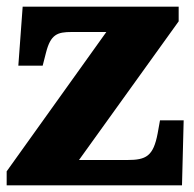

<svg xmlns="http://www.w3.org/2000/svg" viewBox="-20 -556 582 576"><path d="M0 0H526L531 -195H460L453 -156C440 -87 418 -76 362 -76H217L516 -492V-536H48L35 -359H108L118 -398C132 -453 152 -460 195 -460H299L0 -42Z"/></svg>

Font: Noto Serif Georgian Black
Style: Regular
Weight: 900
Designer: Monotype Design Team, Akaki Razmadze
Foundry: Google LLC
Version: Version 2.003